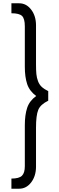

<svg xmlns="http://www.w3.org/2000/svg" viewBox="-20 -836 363 1174"><path d="M49.8 255.9Q96.7 255.9 114.3 238.5Q131.8 221.2 131.8 180.2V-69.8Q131.8 -133.3 146 -176.3Q160.2 -219.2 201.2 -249Q160.2 -279.3 146 -322.3Q131.8 -365.2 131.8 -428.2V-674.8Q131.8 -722.2 114.7 -738.5Q97.7 -754.9 49.8 -754.9V-815.9H97.2Q141.1 -815.9 170.7 -777.1Q200.2 -738.3 200.2 -681.2V-442.9Q200.2 -405.3 202.4 -383.1Q204.6 -360.8 212.4 -339.8Q220.2 -318.8 235.1 -304.9Q250 -291 274.9 -278.8V-220.2Q227.5 -197.3 213.9 -164.1Q200.2 -130.9 200.2 -55.2V183.1Q200.2 240.2 170.7 279.1Q141.1 317.9 97.2 317.9H49.8Z"/></svg>

Font: Oakes Grotesk
Style: Italic
Weight: 400
Italic angle: -8°
Designer: Samuel Oakes
Foundry: Samuel Oakes
Version: Version 1.000;PS 001.000;hotconv 1.0.88;makeotf.lib2.5.64775